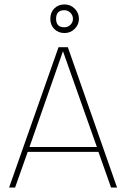

<svg xmlns="http://www.w3.org/2000/svg" viewBox="-20 -846 568 866"><path d="M207 -761Q207 -790 225 -808Q243 -826 271 -826Q298 -826 317 -807Q336 -788 336 -761Q336 -735 317 -716Q298 -697 271 -697Q243 -697 225 -715Q207 -733 207 -761ZM233 -761Q233 -723 270 -723Q286 -723 297.5 -734Q309 -745 309 -761Q309 -777 297.5 -788.5Q286 -800 270 -800Q233 -800 233 -761ZM244 -633H286L508 0H481L424 -161H105L48 0H21ZM264 -615 113 -183H417Z"/></svg>

Font: Tajawal ExtraLight
Style: Regular
Weight: 275
Designer: Boutros Fonts
Foundry: Created by Boutros International 2017
Version: Version 1.700